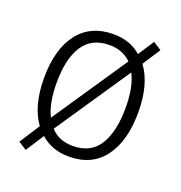

<svg xmlns="http://www.w3.org/2000/svg" viewBox="-115 -735 766 813"><g transform="rotate(20 268.0 -328.0)"><path d="M482 -333Q482 -203 427 -129.5Q372 -56 269 -56Q192 -56 141 -102L88 -20L51 -44L110 -135Q57 -208 57 -333Q57 -464 113 -536Q169 -608 271 -608Q347 -608 396 -564L443 -636L480 -612L428 -532Q482 -459 482 -333ZM114 -333Q114 -240 142 -185L369 -521Q351 -539 326.5 -549Q302 -559 271 -559Q191 -559 152.5 -500Q114 -441 114 -333ZM425 -333Q425 -378 418 -415.5Q411 -453 396 -481L169 -145Q206 -104 269 -104Q350 -104 387.5 -164.5Q425 -225 425 -333Z"/></g></svg>

Font: Noto Sans Malayalam UI SemiCondensed Light
Style: Regular
Weight: 300
Width: 4
Designer: Jelle Bosma - Monotype Design Team
Foundry: Monotype Imaging Inc.
Version: Version 2.104; ttfautohint (v1.8.4.7-5d5b)